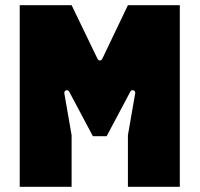

<svg xmlns="http://www.w3.org/2000/svg" viewBox="-20 -720 769 740"><path d="M56 0H256V-199L228 -360C226 -371 239 -377 246 -368L338 -195H391L483 -368C490 -377 503 -371 501 -360L473 -199V0H673V-700H473L375 -495C370 -484 360 -484 355 -495L256 -700H56Z"/></svg>

Font: Finlandica Black
Style: Regular
Weight: 900
Designer: Niklas Ekholm, Juho Hiilivirta, Jaakko Suomalainen
Foundry: Helsinki Type Studio
Version: Version 2.000;Glyphs 3.2 (3202)